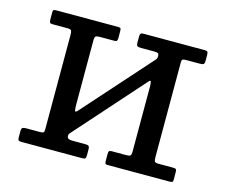

<svg xmlns="http://www.w3.org/2000/svg" viewBox="-80 -628 865 735"><g transform="rotate(15 352.5 -260.5)"><path d="M570 -77.5V-452Q570 -461.5 573.8 -463.8Q577.5 -466 587 -466H642Q652 -466 656 -468.8Q660 -471.5 660 -482V-505Q660 -514.5 657.5 -517.8Q655 -521 646 -521H404Q395.5 -521 392.8 -518Q390 -515 390 -506V-483Q390 -472 393.8 -469Q397.5 -466 407.5 -466H459Q470.5 -466 475.2 -464Q480 -462 480 -450.5Q480 -448.5 479 -445Q478 -441.5 475.5 -438.5L237.5 -171.5Q228.5 -161.5 226.8 -169Q225 -176.5 225 -196V-446.5Q225 -459.5 229 -462.8Q233 -466 245 -466H302.5Q310.5 -466 312.8 -469.2Q315 -472.5 315 -480.5V-505.5Q315 -514 313.5 -517.5Q312 -521 304 -521H60.5Q52.5 -521 48.8 -519.8Q45 -518.5 45 -510V-481Q45 -472.5 47.5 -469.2Q50 -466 58 -466H117Q130 -466 132.5 -461.2Q135 -456.5 135 -443.5V-69Q135 -59.5 131.5 -57.2Q128 -55 118 -55H63Q53.5 -55 49.2 -52.2Q45 -49.5 45 -39V-16Q45 -6.5 47.5 -3.2Q50 0 59 0H301Q309.5 0 312.2 -3Q315 -6 315 -15V-38Q315 -49 311.2 -52Q307.5 -55 297.5 -55H246Q236.5 -55 231 -58Q225.5 -61 225.5 -68.5Q225.5 -75 228 -77.8Q230.5 -80.5 233.5 -84L470 -350Q476.5 -357 478.2 -350.8Q480 -344.5 480 -329.5V-74.5Q480 -61.5 476 -58.2Q472 -55 460 -55H402.5Q394.5 -55 392.2 -52Q390 -49 390 -40.5V-15.5Q390 -7.5 391.5 -3.8Q393 0 401 0H644.5Q653 0 656.5 -1.5Q660 -3 660 -11V-40Q660 -48.5 657.8 -51.8Q655.5 -55 647 -55H588Q575 -55 572.5 -59.8Q570 -64.5 570 -77.5Z"/></g></svg>

Font: Besley
Style: Regular
Weight: 400
Designer: Owen Earl
Foundry: indestructible type*
Version: Version 4.000